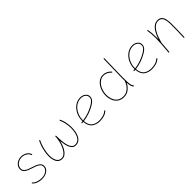

<svg xmlns="http://www.w3.org/2000/svg" viewBox="260 -1878 3091 3091"><g transform="rotate(-45 1805.5 -332.5)"><path d="M409.2 -390.1Q401.4 -388.2 398.9 -395.5Q387.2 -433.1 349.1 -457Q311 -481 259.8 -481Q221.7 -481 190.2 -464.8Q158.7 -448.7 140.1 -422.4Q121.6 -396 121.6 -364.7Q121.6 -330.1 144.3 -308.3Q167 -286.6 200.7 -273.2Q234.4 -259.8 267.1 -250Q300.3 -240.2 335.9 -225.8Q371.6 -211.4 396.2 -187.3Q420.9 -163.1 420.9 -124.5Q420.9 -87.9 398.2 -59.6Q375.5 -31.2 336.9 -15.1Q298.3 1 250.5 1Q217.8 1 184.3 -6.8Q150.9 -14.6 124 -29.5Q97.2 -44.4 83.5 -64.5Q79.1 -70.8 85.4 -75.2Q92.3 -80.1 97.2 -73.2Q108.9 -55.7 134 -42.7Q159.2 -29.8 190.2 -22.7Q221.2 -15.6 250.5 -15.6Q318.4 -15.6 361.3 -47.6Q404.3 -79.6 404.3 -124.5Q404.3 -157.7 382.1 -178.5Q359.9 -199.2 326.9 -212.2Q293.9 -225.1 262.2 -234.4Q228 -244.6 191.4 -259.5Q154.8 -274.4 129.9 -299.6Q105 -324.7 105 -364.7Q105 -401.9 126.2 -431.9Q147.5 -461.9 182.9 -479.7Q218.3 -497.6 259.8 -497.6Q314.9 -497.6 357.9 -471.2Q400.9 -444.8 414.6 -400.4Q417.5 -392.1 409.2 -390.1Z M662.1 -473.1Q669.4 -468.8 665 -461.4Q651.4 -437.5 635.5 -391.1Q619.6 -344.7 608.4 -289.6Q597.2 -234.4 597.2 -182.6Q597.2 -139.2 607.9 -100.8Q618.7 -62.5 643.1 -39.1Q667.5 -15.6 708.5 -15.6Q741.7 -15.6 769 -38.3Q796.4 -61 817.6 -97.7Q838.9 -134.3 853.3 -177.2Q867.7 -220.2 875 -261.2Q882.3 -302.2 882.3 -332.5Q882.3 -341.8 891.1 -340.8Q898.9 -339.8 898.9 -332.5Q899.4 -294.9 901.6 -251.7Q903.8 -208.5 910.2 -166.7Q916.5 -125 929 -90.8Q941.4 -56.6 962.9 -36.1Q984.4 -15.6 1017.1 -15.6Q1067.4 -15.6 1097.9 -49.3Q1128.4 -83 1142.6 -136.7Q1156.7 -190.4 1156.7 -250.5Q1156.7 -308.6 1144.5 -365.2Q1132.3 -421.9 1113.3 -460.4Q1109.4 -468.8 1117.2 -472.2Q1125.5 -476.1 1128.9 -468.3Q1149.4 -427.7 1161.4 -369.4Q1173.3 -311 1173.3 -250.5Q1173.3 -205.1 1165.3 -160.6Q1157.2 -116.2 1139.2 -79.6Q1121.1 -43 1091.1 -21Q1061 1 1017.1 1Q980 1 955.8 -19.8Q931.6 -40.5 917.2 -74.5Q902.8 -108.4 895.8 -148.9Q888.7 -189.5 885.7 -229.5Q877 -190.9 861.8 -150.4Q846.7 -109.9 824.7 -75.7Q802.7 -41.5 773.9 -20.3Q745.1 1 708.5 1Q659.7 1 631.3 -26.6Q603 -54.2 591.3 -96.4Q579.6 -138.7 579.6 -182.6Q579.6 -236.3 591.1 -292.7Q602.5 -349.1 619.1 -396.7Q635.7 -444.3 650.4 -470.2Q654.8 -477.5 662.1 -473.1Z M1742.7 -57.6Q1705.6 -24.4 1659.4 -11.7Q1613.3 1 1565.4 1Q1484.9 1 1429.4 -41Q1374 -83 1365.7 -182.6Q1353.5 -181.6 1341.3 -180.7Q1333.5 -179.7 1332.5 -188.5Q1331.5 -196.3 1340.3 -197.3Q1352.5 -198.2 1364.7 -199.2Q1364.3 -207 1364.3 -214.8Q1364.3 -268.1 1382.1 -318.4Q1399.9 -368.7 1432.9 -408.9Q1465.8 -449.2 1511 -473.1Q1556.2 -497.1 1610.8 -497.1Q1642.1 -497.1 1670.2 -484.9Q1698.2 -472.7 1716.3 -449.5Q1734.4 -426.3 1734.4 -393.1Q1734.4 -363.3 1720 -341.1Q1705.6 -318.8 1685.3 -302.7Q1665 -286.6 1647 -275.9Q1523.9 -203.1 1381.8 -184.6Q1389.2 -90.8 1439.5 -53.2Q1489.7 -15.6 1565.4 -15.6Q1611.8 -15.6 1654.8 -27.8Q1697.8 -40 1731 -70.3Q1737.8 -76.2 1743.2 -69.8Q1749 -63 1742.7 -57.6ZM1610.8 -480.5Q1561 -480.5 1518.8 -458.3Q1476.6 -436 1445.8 -398.2Q1415 -360.4 1397.9 -313Q1380.9 -265.6 1380.9 -214.8Q1380.9 -208 1380.9 -201.2Q1519 -219.7 1638.2 -290.5Q1665.5 -306.6 1691.7 -331.5Q1717.8 -356.4 1717.8 -393.1Q1717.8 -433.1 1685.3 -456.8Q1652.8 -480.5 1610.8 -480.5Z M2126 -496.1Q2160.6 -496.1 2196 -480.7Q2231.4 -465.3 2263.2 -431.2Q2269 -425.3 2262.7 -418.9Q2256.8 -413.1 2250.5 -419.4Q2220.7 -451.2 2189 -465.3Q2157.2 -479.5 2126 -479.5Q2082 -479.5 2046.9 -457.5Q2011.7 -435.5 1986.8 -399.2Q1961.9 -362.8 1949 -317.9Q1936 -272.9 1936 -227.1Q1936 -133.8 1981.9 -74.7Q2027.8 -15.6 2111.3 -15.6Q2162.1 -15.6 2200.4 -38.6Q2238.8 -61.5 2264.9 -98.6Q2291 -135.7 2304.7 -177.2L2305.7 -178.7Q2305.2 -194.3 2305.2 -211.9Q2305.2 -229.5 2305.2 -249.5L2314.5 -664.6Q2314.5 -672.9 2322.8 -672.9Q2331.1 -672.9 2331.1 -664.6L2321.8 -249.5Q2321.8 -176.8 2324 -134Q2326.2 -91.3 2332.8 -67.6Q2339.4 -43.9 2352.5 -27.3Q2357.9 -21 2351.1 -15.1Q2344.7 -9.8 2338.9 -16.6Q2322.3 -36.6 2315.4 -62.7Q2308.6 -88.9 2306.6 -134.8Q2280.8 -80.1 2231.9 -39.6Q2183.1 1 2111.3 1Q2049.8 1 2006.8 -28.8Q1963.9 -58.6 1941.2 -110.4Q1918.5 -162.1 1918.5 -227.1Q1918.5 -274.4 1932.1 -322Q1945.8 -369.6 1972.4 -408.9Q1999 -448.2 2037.6 -472.2Q2076.2 -496.1 2126 -496.1Z M2928.2 -57.6Q2891.1 -24.4 2845 -11.7Q2798.8 1 2751 1Q2670.4 1 2615 -41Q2559.6 -83 2551.3 -182.6Q2539.1 -181.6 2526.9 -180.7Q2519 -179.7 2518.1 -188.5Q2517.1 -196.3 2525.9 -197.3Q2538.1 -198.2 2550.3 -199.2Q2549.8 -207 2549.8 -214.8Q2549.8 -268.1 2567.6 -318.4Q2585.4 -368.7 2618.4 -408.9Q2651.4 -449.2 2696.5 -473.1Q2741.7 -497.1 2796.4 -497.1Q2827.6 -497.1 2855.7 -484.9Q2883.8 -472.7 2901.9 -449.5Q2919.9 -426.3 2919.9 -393.1Q2919.9 -363.3 2905.5 -341.1Q2891.1 -318.8 2870.8 -302.7Q2850.6 -286.6 2832.5 -275.9Q2709.5 -203.1 2567.4 -184.6Q2574.7 -90.8 2625 -53.2Q2675.3 -15.6 2751 -15.6Q2797.4 -15.6 2840.3 -27.8Q2883.3 -40 2916.5 -70.3Q2923.3 -76.2 2928.7 -69.8Q2934.6 -63 2928.2 -57.6ZM2796.4 -480.5Q2746.6 -480.5 2704.3 -458.3Q2662.1 -436 2631.3 -398.2Q2600.6 -360.4 2583.5 -313Q2566.4 -265.6 2566.4 -214.8Q2566.4 -208 2566.4 -201.2Q2704.6 -219.7 2823.7 -290.5Q2851.1 -306.6 2877.2 -331.5Q2903.3 -356.4 2903.3 -393.1Q2903.3 -433.1 2870.8 -456.8Q2838.4 -480.5 2796.4 -480.5Z M3125.5 -4.9Q3135.3 -109.4 3140.1 -183.8Q3145 -258.3 3145 -315.9Q3145 -364.3 3141.8 -405Q3138.7 -445.8 3131.8 -487.3Q3130.4 -494.6 3138.2 -496.6Q3147.5 -498.5 3148.4 -490.2Q3155.3 -448.2 3158.7 -406.5Q3162.1 -364.7 3162.1 -315.9Q3162.1 -293 3161.1 -268.1Q3179.7 -323.7 3207.3 -376.2Q3234.9 -428.7 3274.2 -462.6Q3313.5 -496.6 3367.2 -496.6Q3418.5 -496.6 3444.6 -468Q3470.7 -439.5 3479.7 -393.8Q3488.8 -348.1 3488.8 -297.4Q3488.8 -223.1 3487.5 -152.1Q3486.3 -81.1 3482.4 0.5Q3482.4 8.3 3474.1 8.3Q3465.8 8.3 3465.8 -0.5Q3469.7 -82 3470.9 -152.6Q3472.2 -223.1 3472.2 -297.4Q3472.2 -342.8 3464.6 -384.5Q3457 -426.3 3434.6 -453.1Q3412.1 -480 3367.2 -480Q3323.2 -480 3289.8 -453.4Q3256.3 -426.8 3231.4 -384.3Q3206.5 -341.8 3188.7 -292.7Q3170.9 -243.7 3158.7 -198.7L3158.2 -197.3Q3155.3 -156.2 3151.4 -108.2Q3147.5 -60.1 3142.1 -2.9Q3141.1 5.4 3132.8 4.4Q3125 3.4 3125.5 -4.9Z"/></g></svg>

Font: Mikhak-FD Thin
Style: Regular
Weight: 100
Designer: Amin Abedi
Version: Version 3.2